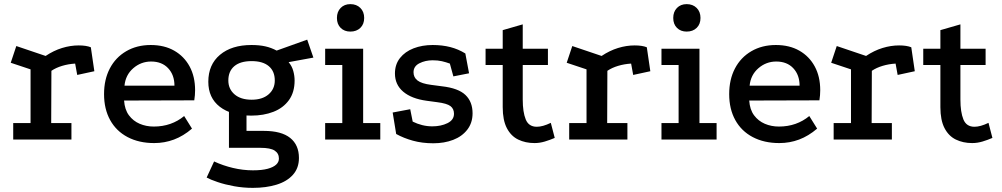

<svg xmlns="http://www.w3.org/2000/svg" viewBox="-20 -676 4853 930"><path d="M201 -405Q240 -431 280.5 -443.5Q321 -456 361 -456Q398 -456 420 -447L437 -331L354 -313L344 -368Q311 -366 281 -357Q251 -348 229 -333L228 -80H326V0H44V-80H128V-340L32 -372L59 -453Z M910 -53Q868 -17 822.5 0Q777 17 727 17Q653 17 598 -12Q543 -41 513.5 -94.5Q484 -148 484 -220Q484 -291 512 -344.5Q540 -398 591.5 -428Q643 -458 710 -458Q776 -458 824 -430.5Q872 -403 898.5 -354Q925 -305 925 -239Q925 -228 924 -215Q923 -202 921 -190L581 -189Q584 -145 604.5 -117.5Q625 -90 656.5 -76.5Q688 -63 725 -63Q768 -63 805 -76Q842 -89 872 -114ZM825 -261Q825 -313 794.5 -345.5Q764 -378 712 -378Q663 -378 625.5 -345.5Q588 -313 583 -261Z M1197 -116Q1100 -116 1044.5 -159Q989 -202 989 -280Q989 -363 1045.5 -410.5Q1102 -458 1198 -458Q1236 -458 1265 -451.5Q1294 -445 1320 -431L1468 -484L1498 -397L1378 -375Q1394 -356 1400.5 -332.5Q1407 -309 1407 -286Q1407 -229 1379.5 -191Q1352 -153 1304.5 -134.5Q1257 -116 1197 -116ZM1205 234Q1158 234 1114 226Q1070 218 1034.5 206Q999 194 981 184L1017 106Q1060 126 1108.5 137.5Q1157 149 1205 149Q1249 149 1276.5 141.5Q1304 134 1317.5 121.5Q1331 109 1331 92Q1331 67 1310.5 53.5Q1290 40 1241 40H1089V-156L1174 -134V-42H1258Q1343 -42 1385.5 -8Q1428 26 1428 89Q1428 138 1399 170.5Q1370 203 1319.5 218.5Q1269 234 1205 234ZM1199 -193Q1251 -193 1281 -219Q1311 -245 1311 -286Q1311 -331 1282 -355.5Q1253 -380 1199 -380Q1144 -380 1115 -355.5Q1086 -331 1086 -286Q1086 -245 1116 -219Q1146 -193 1199 -193Z M1555 -440H1739V-80H1822V0H1555V-80H1638V-361H1555ZM1677 -656Q1707 -656 1725.5 -637.5Q1744 -619 1744 -589Q1744 -559 1725.5 -541Q1707 -523 1677 -523Q1648 -523 1630 -541Q1612 -559 1612 -589Q1612 -619 1630 -637.5Q1648 -656 1677 -656Z M2159 -368Q2140 -375 2120.5 -379.5Q2101 -384 2076 -384Q2040 -384 2011.5 -369.5Q1983 -355 1983 -326Q1983 -301 2002.5 -286Q2022 -271 2068 -265L2121 -258Q2200 -249 2234.5 -216Q2269 -183 2269 -127Q2269 -81 2243.5 -48Q2218 -15 2175 1.5Q2132 18 2079 18Q2025 18 1980 5.5Q1935 -7 1899 -27L1882 -131L1967 -147L1979 -87Q2001 -76 2025 -70Q2049 -64 2074 -64Q2116 -64 2147.5 -79.5Q2179 -95 2179 -125Q2179 -149 2162 -162Q2145 -175 2098 -181L2046 -188Q1973 -198 1933 -232Q1893 -266 1893 -320Q1893 -364 1917.5 -395Q1942 -426 1983.5 -442Q2025 -458 2076 -458Q2122 -458 2161 -448Q2200 -438 2234 -417L2252 -321L2176 -306Z M2569 17Q2525 17 2490 0Q2455 -17 2435 -55.5Q2415 -94 2415 -157V-361H2332V-440H2415V-530L2512 -558V-440H2634V-361H2512V-194Q2512 -133 2526.5 -97.5Q2541 -62 2580 -62Q2609 -62 2648 -81L2667 -8Q2644 2 2619 9.5Q2594 17 2569 17Z M2894 -405Q2933 -431 2973.5 -443.5Q3014 -456 3054 -456Q3091 -456 3113 -447L3130 -331L3047 -313L3037 -368Q3004 -366 2974 -357Q2944 -348 2922 -333L2921 -80H3019V0H2737V-80H2821V-340L2725 -372L2752 -453Z M3184 -440H3368V-80H3451V0H3184V-80H3267V-361H3184ZM3306 -656Q3336 -656 3354.5 -637.5Q3373 -619 3373 -589Q3373 -559 3354.5 -541Q3336 -523 3306 -523Q3277 -523 3259 -541Q3241 -559 3241 -589Q3241 -619 3259 -637.5Q3277 -656 3306 -656Z M3938 -53Q3896 -17 3850.5 0Q3805 17 3755 17Q3681 17 3626 -12Q3571 -41 3541.5 -94.5Q3512 -148 3512 -220Q3512 -291 3540 -344.5Q3568 -398 3619.5 -428Q3671 -458 3738 -458Q3804 -458 3852 -430.5Q3900 -403 3926.5 -354Q3953 -305 3953 -239Q3953 -228 3952 -215Q3951 -202 3949 -190L3609 -189Q3612 -145 3632.5 -117.5Q3653 -90 3684.5 -76.5Q3716 -63 3753 -63Q3796 -63 3833 -76Q3870 -89 3900 -114ZM3853 -261Q3853 -313 3822.5 -345.5Q3792 -378 3740 -378Q3691 -378 3653.5 -345.5Q3616 -313 3611 -261Z M4175 -405Q4214 -431 4254.5 -443.5Q4295 -456 4335 -456Q4372 -456 4394 -447L4411 -331L4328 -313L4318 -368Q4285 -366 4255 -357Q4225 -348 4203 -333L4202 -80H4300V0H4018V-80H4102V-340L4006 -372L4033 -453Z M4689 17Q4645 17 4610 0Q4575 -17 4555 -55.5Q4535 -94 4535 -157V-361H4452V-440H4535V-530L4632 -558V-440H4754V-361H4632V-194Q4632 -133 4646.5 -97.5Q4661 -62 4700 -62Q4729 -62 4768 -81L4787 -8Q4764 2 4739 9.5Q4714 17 4689 17Z"/></svg>

Font: Podkova SemiBold
Style: Regular
Weight: 600
Designer: Ilya Yudin
Foundry: Cyreal (www.cyreal.org)
Version: Version 2.103